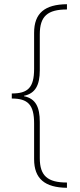

<svg xmlns="http://www.w3.org/2000/svg" viewBox="-20 -734 380 912"><path d="M298 158V133C206 133 169 101 169 17V-155C169 -226 149 -266 94 -277V-279C148 -290 169 -330 169 -400V-571C169 -657 206 -689 298 -689V-714C193 -713 142 -672 142 -578V-407C142 -317 112 -290 36 -290V-266C112 -266 142 -237 142 -148V22C142 115 193 157 298 158Z"/></svg>

Font: Noto Sans Hebrew SemiCondensed Thin
Style: Regular
Weight: 100
Width: 4
Designer: Monotype Design Team
Foundry: Monotype Imaging Inc.
Version: Version 2.004